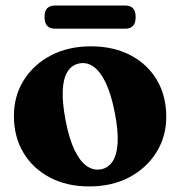

<svg xmlns="http://www.w3.org/2000/svg" viewBox="-20 -657 648 690"><path d="M307 -490.5Q388 -490.5 449 -458.5Q510 -426.5 543.8 -369.5Q577.5 -312.5 577.5 -237Q577.5 -166.5 542.2 -109.8Q507 -53 444.8 -20Q382.5 13 300.5 13Q220 13 159 -19.2Q98 -51.5 64 -108.5Q30 -165.5 30 -240Q30 -312 65.2 -368.5Q100.5 -425 162.8 -457.8Q225 -490.5 307 -490.5ZM343 -48.5Q369.5 -53.5 385 -77.5Q400.5 -101.5 402.8 -145.5Q405 -189.5 392 -254.5Q379.5 -318 360.5 -358.5Q341.5 -399 317 -416.8Q292.5 -434.5 265 -429Q238.5 -424 223 -400Q207.5 -376 205.5 -332Q203.5 -288 216 -223Q228 -160 247.2 -119.2Q266.5 -78.5 290.8 -61Q315 -43.5 343 -48.5ZM140 -595.5Q140 -617.5 149.5 -627.2Q159 -637 176.5 -637H431Q448.5 -637 458 -627.2Q467.5 -617.5 467.5 -596Q467.5 -574 458 -564Q448.5 -554 431 -554H176.5Q159 -554 149.5 -564.2Q140 -574.5 140 -595.5Z"/></svg>

Font: Fraunces
Style: Bold
Weight: 700
Version: Version 1.000;[b76b70a41]